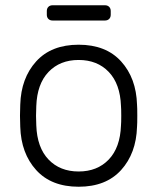

<svg xmlns="http://www.w3.org/2000/svg" viewBox="-20 -700 598 730"><path d="M502 -260Q502 -228 501 -218Q498 -117 440.5 -53.5Q383 10 279 10Q175 10 117.5 -53.5Q60 -117 57 -218L56 -260L57 -302Q60 -403 117.5 -466.5Q175 -530 279 -530Q383 -530 440.5 -466.5Q498 -403 501 -302Q502 -292 502 -260ZM118 -297 117 -260 118 -223Q121 -139 164.5 -93.5Q208 -48 279 -48Q350 -48 393.5 -93.5Q437 -139 440 -223Q441 -233 441 -260Q441 -287 440 -297Q437 -381 393.5 -426.5Q350 -472 279 -472Q208 -472 164.5 -426.5Q121 -381 118 -297ZM158 -644V-658Q158 -668 164 -674Q170 -680 180 -680H379Q389 -680 395 -674Q401 -668 401 -658V-644Q401 -634 395 -628Q389 -622 379 -622H180Q170 -622 164 -628Q158 -634 158 -644Z"/></svg>

Font: Rubik
Style: Regular
Weight: 300
Designer: Hubert & Fischer
Foundry: Hubert & Fischer
Version: Version 1.100